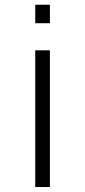

<svg xmlns="http://www.w3.org/2000/svg" viewBox="-20 -582 350 790"><path d="M125 -486.5H185.4V-562.5H125ZM125 187.5V-375H185.4V187.5Z"/></svg>

Font: Manrope3 Light
Style: Regular
Weight: 300
Designer: Mikhail Sharanda
Foundry: Mikhail Sharanda
Version: Version 3.000;PS 003.000;hotconv 1.0.88;makeotf.lib2.5.64775